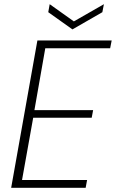

<svg xmlns="http://www.w3.org/2000/svg" viewBox="-20 -895 552 915"><path d="M512.2 -702.1 504.9 -665H195.8L144 -370.1H423.8L417 -334H138.2L85 -37.1H395L388.2 0H33.2L158.2 -702.1ZM332 -793 475.1 -875 467.8 -836.9 325.2 -754.9 210 -836.9 216.8 -875Z"/></svg>

Font: SVN-Poppins ExtraLight
Style: Italic
Weight: 200
Italic angle: -10°
Designer: Ninad Kale (Devanagari), Jonny Pinhorn (Latin)
Foundry: Indian Type Foundry
Version: Version 3.002 2017